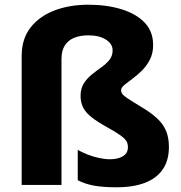

<svg xmlns="http://www.w3.org/2000/svg" viewBox="-20 -785 769 815"><path d="M630 -594Q630 -559 616.5 -532.5Q603 -506 583 -486Q563 -466 542.5 -451Q522 -436 508 -424.5Q494 -413 494 -402Q494 -390 505 -380Q516 -370 538.5 -356.5Q561 -343 596 -321Q629 -300 651.5 -278Q674 -256 685.5 -228Q697 -200 697 -161Q697 -105 671.5 -67Q646 -29 596.5 -9.5Q547 10 474 10Q417 10 379 3Q341 -4 310 -20V-149Q327 -139 350.5 -129.5Q374 -120 400 -114.5Q426 -109 447 -109Q481 -109 502 -122Q523 -135 523 -160Q523 -175 516.5 -186Q510 -197 490.5 -211Q471 -225 431 -247Q390 -270 366 -289.5Q342 -309 332 -330.5Q322 -352 322 -378Q322 -409 335.5 -430.5Q349 -452 369.5 -468.5Q390 -485 410.5 -499.5Q431 -514 444.5 -531Q458 -548 458 -571Q458 -599 429.5 -617Q401 -635 355 -635Q319 -635 293.5 -624Q268 -613 254.5 -591Q241 -569 241 -535V0H72V-547Q72 -620 109.5 -668Q147 -716 211 -740.5Q275 -765 355 -765Q434 -765 496.5 -745.5Q559 -726 594.5 -688.5Q630 -651 630 -594Z"/></svg>

Font: Noto Sans Devanagari ExtraBold
Style: Regular
Weight: 800
Version: Version 2.003